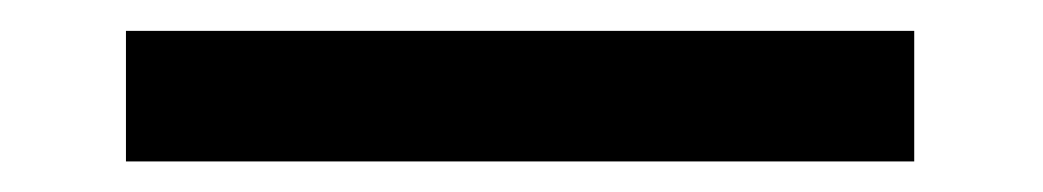

<svg xmlns="http://www.w3.org/2000/svg" viewBox="-20 -5 679 125"><path d="M62 15.1H575.2V100.1H62Z"/></svg>

Font: Hussar Preview
Style: Bold
Weight: 700
Foundry: Cannot Into Space Fonts, PlusOne Fonts
Version: Version 2.29RC2 "Millennial"